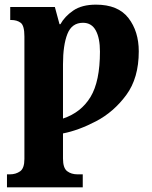

<svg xmlns="http://www.w3.org/2000/svg" viewBox="-20 -566 656 826"><path d="M10 240H336V184H313Q287 184 269 170.5Q251 157 251 116V8Q318 -5 393.5 -44.5Q469 -84 523 -157Q577 -230 577 -345Q577 -431 532.5 -488.5Q488 -546 393 -546Q332 -546 295 -520.5Q258 -495 240 -462H236L216 -536H24V-480H28Q53 -480 69 -468Q85 -456 85 -409V118Q85 158 66.5 171Q48 184 23 184H10ZM251 -56V-289Q251 -372 270 -420Q289 -468 337 -468Q374 -468 392 -435Q410 -402 410 -344Q410 -216 369.5 -149Q329 -82 251 -56Z"/></svg>

Font: Noto Serif SemiCondensed Extra
Style: Regular
Weight: 800
Width: 4
Designer: Monotype Design Team
Foundry: Monotype Imaging Inc.
Version: Version 1.002